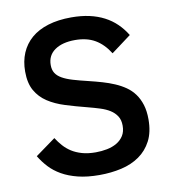

<svg xmlns="http://www.w3.org/2000/svg" viewBox="-80 -760 758 844"><g transform="rotate(-10 299.5 -338.0)"><path d="M550.8 -189.9Q550.8 -132.8 530.5 -94Q510.3 -55.2 475.6 -31Q440.9 -6.8 394.8 3.7Q348.6 14.2 296.9 14.2Q242.2 14.2 201.2 3.9Q160.2 -6.3 129.4 -23.9Q98.6 -41.5 76.9 -64.9Q55.2 -88.4 39.1 -115.2L128.9 -180.2Q141.1 -161.1 156 -144.3Q170.9 -127.4 190.7 -114.7Q210.4 -102.1 236.8 -94.5Q263.2 -86.9 297.9 -86.9Q323.7 -86.9 348.4 -91.8Q373 -96.7 392.1 -107.9Q411.1 -119.1 422.6 -137.2Q434.1 -155.3 434.1 -182.1Q434.1 -207.5 423.1 -224.6Q412.1 -241.7 393.6 -253.4Q375 -265.1 350.1 -272.9Q325.2 -280.8 296.9 -288.1Q245.1 -301.3 200.7 -315.2Q156.2 -329.1 123.5 -350.6Q90.8 -372.1 72 -405.3Q53.2 -438.5 53.2 -490.2Q53.2 -536.1 68.8 -573Q84.5 -609.9 114.7 -636Q145 -662.1 190.2 -676Q235.4 -689.9 293.9 -689.9Q337.9 -689.9 374.3 -681.9Q410.6 -673.8 440.2 -658.4Q469.7 -643.1 493.2 -620.4Q516.6 -597.7 534.2 -568.8L445.8 -502.9Q418.9 -545.9 382.3 -567.4Q345.7 -588.9 293 -588.9Q235.8 -588.9 202.4 -565.4Q168.9 -542 168.9 -499Q168.9 -477.5 178 -463.1Q187 -448.7 205.8 -438Q224.6 -427.2 253.2 -418.7Q281.7 -410.2 320.8 -400.9Q351.1 -393.6 379.6 -385.3Q408.2 -377 433.8 -366Q459.5 -355 481 -340.1Q502.4 -325.2 517.8 -304.2Q533.2 -283.2 542 -255.1Q550.8 -227.1 550.8 -189.9Z"/></g></svg>

Font: Lorenzo Sans Medium
Style: Regular
Weight: 500
Foundry: Intel Corporation
Version: Version 1.00; ttfautohint (v1.5)